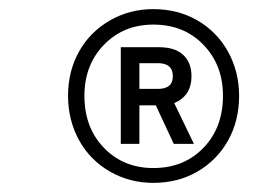

<svg xmlns="http://www.w3.org/2000/svg" viewBox="-20 -710 574 423"><path d="M222.2 -332Q178.2 -357.4 154.3 -400.9Q129.9 -445.3 129.9 -499Q129.9 -553.2 154.3 -596.7Q178.2 -639.6 222.2 -665Q265.6 -689.9 317.9 -689.9Q372.1 -689.9 415 -665Q458 -640.1 482.4 -596.2Q506.8 -551.8 506.8 -499Q506.8 -443.8 482.4 -400.4Q458 -356.9 415 -332Q372.1 -307.1 317.9 -307.1Q265.6 -307.1 222.2 -332ZM471.2 -499Q471.2 -566.9 428.2 -611.3Q385.3 -655.8 317.9 -655.8Q252 -655.8 209 -611.3Q166 -566.9 166 -499Q166 -428.7 209 -384.3Q252 -339.8 317.9 -339.8Q385.3 -339.8 428.2 -384.3Q471.2 -428.7 471.2 -499ZM246.1 -606H330.1Q365.2 -606 383.3 -589.4Q401.9 -572.3 401.9 -542Q401.9 -499 363.8 -482.9L407.2 -393.1H362.8L323.2 -478H287.1V-393.1H246.1ZM328.1 -514.2Q360.8 -514.2 360.8 -542Q360.8 -570.8 328.1 -570.8H287.1V-514.2Z"/></svg>

Font: D-DIN Exp
Style: DINExp-Italic
Weight: 400
Width: 7
Italic angle: -12°
Designer: Charles Nix
Foundry: Datto Inc.
Version: Version 1.00